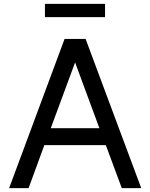

<svg xmlns="http://www.w3.org/2000/svg" viewBox="-20 -967 772 987"><path d="M27 0ZM524 -221H208L127 0H27L312 -767H420L706 0H606ZM491 -308 366 -646 241 -308ZM211 -947H520V-879H211Z"/></svg>

Font: Biryani
Style: Regular
Weight: 400
Designer: Dan Reynolds and Mathieu Reguer
Foundry: Dan Reynolds and Mathieu Reguer
Version: Version 1.004; ttfautohint (v1.1) -l 5 -r 5 -G 72 -x 0 -D la